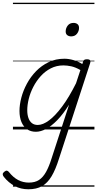

<svg xmlns="http://www.w3.org/2000/svg" viewBox="-95 -950 713 1409"><path d="M113 439Q57 439 12.5 415Q-32 391 -66 349Q-75 338 -75 328.5Q-75 319 -63 310Q-52 301 -44 302.5Q-36 304 -29 313Q2 352 38 371Q74 390 117 390Q162 390 191.5 370.5Q221 351 243 311.5Q265 272 284 211L412 -182Q368 -112 325 -68Q282 -24 242.5 -3.5Q203 17 168 17Q131 17 104 -1.5Q77 -20 62.5 -54.5Q48 -89 48 -136Q48 -181 61.5 -233Q75 -285 102.5 -336Q130 -387 170 -428Q210 -469 262 -494Q314 -519 378 -519Q409 -519 444 -509Q479 -499 509 -480L514 -496Q517 -507 523.5 -511Q530 -515 543 -515Q561 -515 566 -507.5Q571 -500 567 -488L338 214Q313 294 283.5 343.5Q254 393 213.5 416Q173 439 113 439ZM182 -33Q220 -33 265.5 -67Q311 -101 361.5 -169Q412 -237 463 -339L495 -436Q458 -457 427.5 -463.5Q397 -470 370 -470Q320 -470 278 -448.5Q236 -427 204 -391.5Q172 -356 149.5 -312.5Q127 -269 116 -224.5Q105 -180 105 -141Q105 -109 113.5 -84.5Q122 -60 139 -46.5Q156 -33 182 -33ZM427 -683Q410 -683 398.5 -692Q387 -701 387 -719Q387 -743 402 -762.5Q417 -782 445 -782Q462 -782 473.5 -773Q485 -764 485 -745Q485 -722 470 -702.5Q455 -683 427 -683ZM0 410H598V420H0ZM0 -20H598V0H0ZM0 -505H598V-500H0ZM0 -930H598V-920H0Z"/></svg>

Font: Playwrite DE LA Guides
Style: Regular
Weight: 400
Designer: Veronika Burian, José Scaglione
Foundry: TypeTogether
Version: Version 1.003